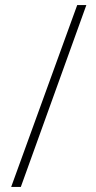

<svg xmlns="http://www.w3.org/2000/svg" viewBox="-20 -735 377 756"><path d="M320 -715H284L24 1H62Z"/></svg>

Font: Noto Sans Thai ExtCond ExtLt
Style: Regular
Weight: 200
Width: 2
Designer: Monotype Design Team
Foundry: Monotype Imaging Inc.
Version: Version 2.002